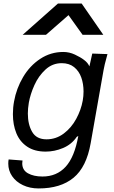

<svg xmlns="http://www.w3.org/2000/svg" viewBox="-20 -851 640 1079"><path d="M26.5 68.5Q26.5 55.5 28.5 45L106.5 51Q105 59.5 105 67Q105 105 137.2 123Q169.5 141 218.5 141Q298.5 141 348.8 86.2Q399 31.5 420 -87L411 -81.5Q382.5 -39.5 334.5 -19.2Q286.5 1 236.5 1Q174 1 132.8 -26.8Q91.5 -54.5 72 -102Q52.5 -149.5 52.5 -209.5Q52.5 -246.5 59 -281Q72 -354 109.8 -417.8Q147.5 -481.5 206 -520.2Q264.5 -559 336 -559Q369.5 -559 401 -544.2Q432.5 -529.5 452 -514.5Q464 -505.5 470.8 -497Q477.5 -488.5 482.5 -478L498.5 -550L584 -547L580.5 -534Q566.5 -484 562 -457L489.5 -46Q466 88 393.2 148Q320.5 208 197 208Q148 208 109 189.5Q70 171 48.2 139.2Q26.5 107.5 26.5 68.5ZM445 -286Q449.5 -311 449.5 -337Q449.5 -379.5 436.8 -415.5Q424 -451.5 396.5 -473.8Q369 -496 327 -496Q274.5 -496 235.5 -460Q196.5 -424 173.5 -373Q150.5 -322 142 -274Q136.5 -241 136.5 -213Q136.5 -151.5 160.8 -109.8Q185 -68 241.5 -68Q294.5 -68 337.8 -100.2Q381 -132.5 408.2 -182.8Q435.5 -233 445 -286ZM305.5 -831H439L560.5 -655.5H444L365 -766L238.5 -655.5H107.5Z"/></svg>

Font: JuliaMono Italic
Style: Regular
Weight: 400
Italic angle: -9°
Monospace: yes
Designer: cormullion
Foundry: corm
Version: Version 0.049; ttfautohint (v1.8.4)